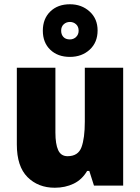

<svg xmlns="http://www.w3.org/2000/svg" viewBox="-20 -871 658 901"><path d="M558 -553V0H421L399 -69H389Q365 -28 325.5 -9Q286 10 237 10Q159 10 109 -40Q59 -90 59 -193V-553H240V-249Q240 -195 253 -166.5Q266 -138 297 -138Q347 -138 362.5 -180.5Q378 -223 378 -300V-553ZM308 -604Q251 -604 216 -637.5Q181 -671 181 -727Q181 -783 216 -817Q251 -851 308 -851Q363 -851 400.5 -817Q438 -783 438 -728Q438 -672 401 -638Q364 -604 308 -604ZM308 -686Q325 -686 337 -697.5Q349 -709 349 -727Q349 -746 337 -757Q325 -768 308 -768Q291 -768 279 -757Q267 -746 267 -727Q267 -709 277.5 -697.5Q288 -686 308 -686Z"/></svg>

Font: Noto Sans Lao UI SemCond Blk
Style: Regular
Weight: 900
Width: 4
Designer: Monotype Design Team
Foundry: Monotype Imaging Inc.
Version: Version 2.000; ttfautohint (v1.8.4.7-5d5b)